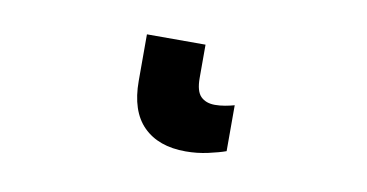

<svg xmlns="http://www.w3.org/2000/svg" viewBox="-35 -12 599 313"><g transform="rotate(10 265.0 144.5)"><path d="M283 233Q238 233 213 208Q188 183 188 133V56H285V111Q285 133 293.5 141.5Q302 150 317 150Q325 150 333.5 148.5Q342 147 349 145V221Q338 225 320 229Q302 233 283 233Z"/></g></svg>

Font: Noto Sans Mono Condensed
Style: Bold
Weight: 700
Width: 3
Designer: Monotype Design Team
Foundry: Monotype Imaging Inc.
Version: Version 2.014